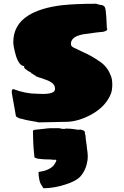

<svg xmlns="http://www.w3.org/2000/svg" viewBox="-20 -631 660 1026"><path d="M174 20 151 16Q118 11 96 4Q84 3 75 -3Q67 -6 65 -11L43 -135V-140Q43 -147 44.5 -150.5Q46 -154 51 -155Q116 -130 179 -130Q199 -130 210 -129Q248 -129 265 -139Q274 -145 274 -156Q274 -172 264 -182.5Q254 -193 235 -201L203 -213Q189 -216 171 -224Q171 -225 170 -225.5Q169 -226 168 -228Q164 -229 151 -238L145 -241Q147 -241 147 -242Q147 -243 144 -244Q141 -246 132.5 -250.5Q124 -255 118 -261Q109 -266 109 -273V-278Q84 -278 66 -330Q51 -383 51 -405Q51 -498 131 -548Q196 -589 310 -603Q384 -611 494 -611Q508 -606 516 -605Q534 -604 540 -593Q543 -588 545 -573Q548 -557 551 -480Q553 -478 553 -474Q553 -466 531 -461Q507 -458 500 -458L477 -455Q438 -450 426 -448Q385 -441 369 -423Q359 -411 359 -398Q359 -391 361 -387Q363 -383 371 -378Q380 -373 423 -353Q469 -333 515 -301Q554 -274 571 -229Q580 -210 580 -179Q580 -151 573 -131Q547 -65 475 -23Q441 -3 404 8.5Q367 20 333 20L186 23ZM191 333Q187 314 186.5 303.5Q186 293 186 288Q239 281 264 256Q275 243 279 233Q281 227 281 226Q281 223 278.5 222.5Q276 222 272 222.5Q268 223 264 223Q257 221 241 221Q214 221 191 218Q184 218 172 214Q169 213 167 211.5Q165 210 164 209Q159 162 158 138Q158 117 157 107Q157 77 156 68L162 63L209 58Q239 54 252 54H296L306 56Q309 58 326 58Q327 56 332 56Q349 56 367 58Q391 61 402 63Q403 63 404 62Q405 61 406 61H408Q412 62 419.5 64Q427 66 429 68Q433 72 433.5 75Q434 78 434 83Q434 84 435 86.5Q436 89 437 95Q437 100 439 118Q440 128 442 138Q444 148 444 156Q449 189 449 203Q449 216 448 223Q441 275 412 309Q390 336 328 355.5Q266 375 212 375Q208 368 200.5 356.5Q193 345 191 333Z"/></svg>

Font: Sigmar One
Style: Regular
Weight: 400
Designer: Vernon Adams
Foundry: Vernon Adams
Version: Version 2.000